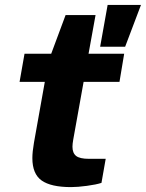

<svg xmlns="http://www.w3.org/2000/svg" viewBox="-20 -744 590 776"><path d="M384.8 -555.2 415 -724.1H549.8L485.8 -555.2ZM267.1 12.2Q186 12.2 148.4 -14.4Q110.8 -41 110.8 -105Q110.8 -129.9 117.2 -167L161.1 -413.1H59.1L79.1 -526.9H187L245.1 -683.1H366.2L337.9 -526.9H481.9L462.9 -413.1H317.9L275.9 -179.2Q272.9 -162.6 272.9 -150.9Q272.9 -125.5 287.6 -113.8Q302.2 -102.1 339.8 -102.1H407.2L390.1 -4.9Q369.6 2 331.5 7.1Q293.5 12.2 267.1 12.2Z"/></svg>

Font: Archivo Expanded
Style: Bold Italic
Weight: 700
Width: 7
Italic angle: -10°
Designer: Hector Gatti
Foundry: Omnibus-Type
Version: Version 2.001